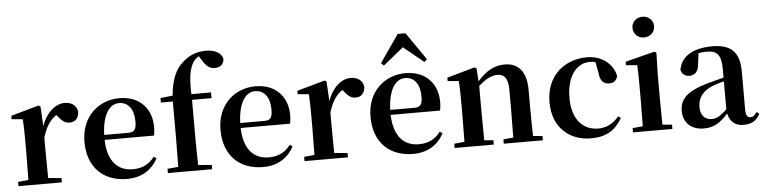

<svg xmlns="http://www.w3.org/2000/svg" viewBox="-49 -1079 5345 1344"><g transform="rotate(-5 2624.0 -407.0)"><path d="M106 0H340V-30L247 -39L245 -235V-323C268 -398 298 -443 342 -473L350 -464C375 -432 397 -412 430 -412C475 -412 495 -442 497 -485C487 -534 450 -552 406 -552C344 -552 277 -498 245 -403L237 -542L224 -550L28 -495V-471L106 -464C109 -415 110 -377 110 -310V-235C110 -180 109 -95 108 -37L35 -30V0Z M798 16C897 16 972 -29 1014 -110L996 -123C961 -76 914 -48 843 -48C743 -48 668 -113 664 -270H1011C1015 -288 1017 -306 1017 -331C1017 -455 938 -552 791 -552C649 -552 522 -449 522 -269C522 -84 636 16 798 16ZM664 -305C669 -452 722 -518 786 -518C850 -518 890 -468 890 -380C890 -326 878 -305 835 -305Z M1160 0H1396V-30L1301 -38C1299 -104 1298 -170 1298 -235V-496H1435V-536H1297C1293 -644 1301 -711 1333 -761C1342 -774 1356 -787 1372 -796L1389 -769C1415 -722 1443 -704 1477 -704C1518 -704 1541 -729 1542 -763C1530 -811 1479 -830 1423 -830C1365 -830 1309 -812 1258 -765C1209 -722 1176 -656 1165 -537L1079 -528V-496H1163V-235C1163 -169 1162 -103 1161 -37L1085 -30V0Z M1754 16C1853 16 1928 -29 1970 -110L1952 -123C1917 -76 1870 -48 1799 -48C1699 -48 1624 -113 1620 -270H1967C1971 -288 1973 -306 1973 -331C1973 -455 1894 -552 1747 -552C1605 -552 1478 -449 1478 -269C1478 -84 1592 16 1754 16ZM1620 -305C1625 -452 1678 -518 1742 -518C1806 -518 1846 -468 1846 -380C1846 -326 1834 -305 1791 -305Z M2116 0H2350V-30L2257 -39L2255 -235V-323C2278 -398 2308 -443 2352 -473L2360 -464C2385 -432 2407 -412 2440 -412C2485 -412 2505 -442 2507 -485C2497 -534 2460 -552 2416 -552C2354 -552 2287 -498 2255 -403L2247 -542L2234 -550L2038 -495V-471L2116 -464C2119 -415 2120 -377 2120 -310V-235C2120 -180 2119 -95 2118 -37L2045 -30V0Z M2808 16C2907 16 2982 -29 3024 -110L3006 -123C2971 -76 2924 -48 2853 -48C2753 -48 2678 -113 2674 -270H3021C3025 -288 3027 -306 3027 -331C3027 -455 2948 -552 2801 -552C2659 -552 2532 -449 2532 -269C2532 -84 2646 16 2808 16ZM2674 -305C2679 -452 2732 -518 2796 -518C2860 -518 2900 -468 2900 -380C2900 -326 2888 -305 2845 -305ZM2942 -618 2961 -636 2827 -830H2772L2638 -636L2657 -618L2800 -734Z M3514 0H3720V-30L3654 -36C3652 -93 3651 -177 3651 -235V-361C3651 -493 3591 -552 3499 -552C3433 -552 3374 -526 3307 -450L3301 -542L3288 -550L3092 -495V-471L3170 -464C3173 -415 3174 -376 3174 -310V-235C3174 -180 3173 -94 3172 -37L3100 -30V0H3375V-30L3311 -36L3309 -235V-417C3359 -464 3406 -484 3440 -484C3491 -484 3517 -454 3517 -370V-235L3515 -37L3445 -30V0Z M4057 16C4164 16 4229 -24 4277 -108L4259 -121C4221 -74 4173 -48 4114 -48C4003 -48 3931 -132 3931 -278C3931 -429 4000 -518 4094 -518C4108 -518 4121 -517 4134 -513L4149 -437C4153 -376 4181 -356 4218 -356C4248 -356 4268 -370 4277 -402C4261 -488 4181 -552 4078 -552C3922 -552 3789 -450 3789 -260C3789 -83 3907 16 4057 16Z M4489 -655C4531 -655 4565 -685 4565 -729C4565 -770 4531 -801 4489 -801C4447 -801 4413 -770 4413 -729C4413 -685 4447 -655 4489 -655ZM4424 0H4630V-30L4563 -36C4562 -94 4561 -180 4561 -235V-388L4565 -542L4552 -550L4345 -497V-473L4424 -466C4426 -418 4427 -375 4427 -308V-235L4425 -37L4353 -30V0Z M5129 15C5185 15 5221 -5 5245 -53L5228 -67C5210 -41 5198 -34 5183 -34C5161 -34 5149 -48 5149 -95V-356C5149 -494 5091 -552 4958 -552C4817 -552 4735 -496 4722 -406C4730 -376 4752 -360 4783 -360C4817 -360 4845 -382 4849 -439L4858 -512C4878 -516 4895 -518 4913 -518C4990 -518 5018 -488 5018 -381V-327L4908 -298C4756 -255 4706 -204 4706 -118C4706 -34 4766 16 4850 16C4926 16 4967 -16 5021 -74C5034 -18 5068 15 5129 15ZM5018 -104C4969 -57 4940 -45 4913 -45C4864 -45 4832 -75 4832 -136C4832 -203 4869 -248 4940 -277C4960 -284 4988 -293 5018 -301Z"/></g></svg>

Font: GenRyuMin2 TW B
Style: Regular
Weight: 700
Version: Version 2.100;PS 2.1;hotconv 16.6.51;makeotf.lib2.5.65220 DE